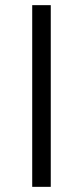

<svg xmlns="http://www.w3.org/2000/svg" viewBox="-20 -725 322 745"><path d="M105 0V-705H177V0Z"/></svg>

Font: Nunito Sans 6pt Light
Style: Regular
Weight: 300
Version: Version 3.101;gftools[0.9.27]